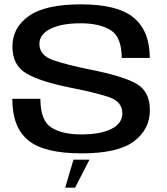

<svg xmlns="http://www.w3.org/2000/svg" viewBox="-20 -701 768 882"><path d="M279.5 161H325L391 32.5H317.5ZM355 3.5Q521.5 3.5 595 -51.5Q668.5 -106.5 668.5 -195.5Q668.5 -282 605.2 -317.2Q542 -352.5 391.5 -382Q287.5 -403 224.2 -424.8Q161 -446.5 161 -499.5Q161 -543 211.5 -568.5Q262 -594 351 -594Q436.5 -594 487.8 -562.8Q539 -531.5 539 -435H668Q668 -558.5 594.2 -619.8Q520.5 -681 352.5 -681Q187 -681 112 -627.2Q37 -573.5 37 -487.5Q37 -401.5 101.2 -363.5Q165.5 -325.5 310 -297Q417 -276 479.5 -255.2Q542 -234.5 542 -180.5Q542 -134 491.8 -108.8Q441.5 -83.5 353.5 -83.5Q265 -83.5 215.2 -115.8Q165.5 -148 165.5 -247H36.5Q36.5 -116.5 109.5 -56.5Q182.5 3.5 355 3.5Z"/></svg>

Font: Anybody SemiExpanded Medium
Style: Regular
Weight: 500
Width: 6
Version: Version 1.113;gftools[0.9.25]